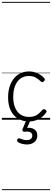

<svg xmlns="http://www.w3.org/2000/svg" viewBox="-20 -1287 559 2064"><path d="M293 19Q225 19 174 -11.5Q123 -42 95 -100Q67 -158 67 -241Q67 -302 82.5 -352.5Q98 -403 127 -440.5Q156 -478 198 -498.5Q240 -519 293 -519Q339 -519 383.5 -499Q428 -479 457 -445Q463 -437 462 -429.5Q461 -422 452 -413Q443 -404 435.5 -404Q428 -404 421 -410Q392 -437 363 -453.5Q334 -470 290 -470Q252 -470 221 -455Q190 -440 168 -410.5Q146 -381 134 -339.5Q122 -298 122 -245Q122 -182 141 -133.5Q160 -85 198 -57.5Q236 -30 294 -30Q324 -30 348 -38Q372 -46 393.5 -63.5Q415 -81 437 -107Q444 -114 452 -113.5Q460 -113 469 -107Q477 -101 480 -93.5Q483 -86 477 -79Q454 -45 423 -23Q392 -1 358.5 9Q325 19 293 19ZM268 266Q252 266 225 261Q198 256 173 241Q165 235 164 227.5Q163 220 167 211Q172 203 178.5 200.5Q185 198 194 202Q209 208 227.5 213.5Q246 219 266 219Q296 219 311.5 206.5Q327 194 327 170Q327 147 308 135.5Q289 124 247 129Q239 130 234 128.5Q229 127 225 122Q220 115 220.5 109Q221 103 225 94L267 -4H312L263 108L246 94Q283 83 313.5 89Q344 95 362.5 115Q381 135 381 170Q381 199 367 220.5Q353 242 328 254Q303 266 268 266ZM0 747H519V757H0ZM0 -20H519V0H0ZM0 -505H519V-500H0ZM0 -1267H519V-1257H0Z"/></svg>

Font: Playwrite VN Guides
Style: Regular
Weight: 400
Designer: Veronika Burian, José Scaglione
Foundry: TypeTogether
Version: Version 1.003